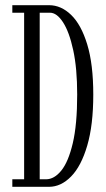

<svg xmlns="http://www.w3.org/2000/svg" viewBox="-20 -720 408 740"><path d="M27.5 0V-29H73V-671H27.5V-700H169Q215.5 -700 254.2 -662.5Q293 -625 316.2 -548.8Q339.5 -472.5 339.5 -355.5Q339.5 -238 316.2 -158.8Q293 -79.5 254 -39.8Q215 0 169 0ZM133 -29H157.5Q189 -29 216.2 -62.5Q243.5 -96 260.5 -168Q277.5 -240 277.5 -355.5Q277.5 -456.5 262.2 -526.8Q247 -597 223 -634Q199 -671 172.5 -671H133Z"/></svg>

Font: Imbue 24pt Light
Style: Regular
Weight: 300
Designer: Tyler Finck
Foundry: Etcetera Type Company
Version: Version 1.102